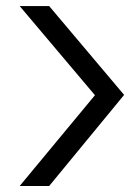

<svg xmlns="http://www.w3.org/2000/svg" viewBox="-20 -623 458 633"><path d="M142.1 -9.8 389.2 -310.1 142.1 -603H44.9L293 -309.1L44.9 -9.8Z"/></svg>

Font: Tuffy
Style: Regular
Weight: 500
Designer: Thatcher Ulrich, Karoly Barta and Michael Everson
Version: Version 001.270